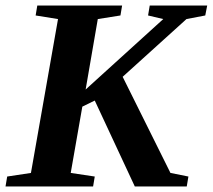

<svg xmlns="http://www.w3.org/2000/svg" viewBox="-27 -675 770 695"><path d="M229 -49 316 -36 310 0H-7L-1 -36L85 -49L183 -606L102 -619L108 -655H415L409 -619L327 -606L283 -351L564 -606L509 -619L515 -655H723L716 -619L648 -606L417 -397L590 -49L655 -36L649 0H461L316 -311L271 -289Z"/></svg>

Font: Libra Serif Modern
Style: Bold Italic
Weight: 700
Italic angle: -12°
Designer: Stefan Peev, Context Ltd
Foundry: Stefan Peev, Context Ltd
Version: Version 1.000